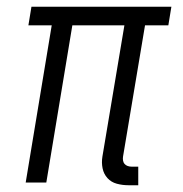

<svg xmlns="http://www.w3.org/2000/svg" viewBox="-20 -540 540 568"><path d="M389 8H360Q342 8 325.5 3.5Q309 -1 298 -13Q287 -25 283.5 -42Q280 -59 283 -77L348 -465H194L117 0H56L133 -465H64L73 -520H487L478 -465H409L344 -77Q343 -71 344 -65Q345 -59 348.5 -55Q352 -51 357.5 -49Q363 -47 369 -47H389Z"/></svg>

Font: Iosevka Light Oblique
Style: Regular
Weight: 300
Italic angle: -9°
Monospace: yes
Designer: Belleve Invis
Foundry: Belleve Invis
Version: Version 32.5.0; ttfautohint (v1.8.4)